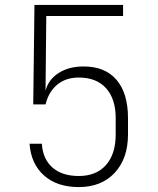

<svg xmlns="http://www.w3.org/2000/svg" viewBox="-20 -750 640 780"><path d="M500 -270V-204Q500 -106 446 -48Q392 10 300 10Q212 10 159 -37Q106 -84 100 -166H150Q154 -104 193 -69.5Q232 -35 300 -35Q371 -35 410.5 -79.5Q450 -124 450 -204V-270Q450 -348 411 -391.5Q372 -435 300 -435Q248 -435 213 -406.5Q178 -378 165 -326H115L120 -730H480V-685H168L165 -381Q176 -426 217.5 -453Q259 -480 320 -480Q407 -480 453.5 -425.5Q500 -371 500 -270Z"/></svg>

Font: JetBrains Mono Extra Light
Style: Regular
Weight: 200
Monospace: yes
Designer: Philipp Nurullin, Konstantin Bulenkov
Foundry: JetBrains
Version: 2.002